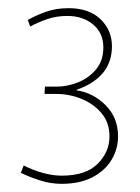

<svg xmlns="http://www.w3.org/2000/svg" viewBox="-20 -841 343 470"><path d="M131 -391Q104 -391 77.5 -399.5Q51 -408 31 -418L38 -436Q59 -425 84 -418Q109 -411 131 -411Q190 -411 219 -440Q248 -469 248 -507Q248 -541 228.5 -564Q209 -587 179.5 -599Q150 -611 118 -611H89L90 -629H120Q144 -629 170 -639Q196 -649 214.5 -670.5Q233 -692 233 -725Q233 -760 208 -781Q183 -802 145 -802Q118 -802 95 -794Q72 -786 54 -776L48 -792Q67 -803 92 -812Q117 -821 148 -821Q198 -821 226 -794Q254 -767 254 -728Q254 -689 232 -662.5Q210 -636 167 -621V-620Q208 -614 238.5 -583.5Q269 -553 269 -507Q269 -477 253.5 -450.5Q238 -424 207 -407.5Q176 -391 131 -391Z"/></svg>

Font: Murecho Thin Thin
Style: Regular
Weight: 250
Version: Version 1.010